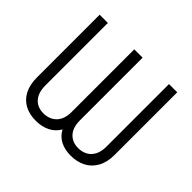

<svg xmlns="http://www.w3.org/2000/svg" viewBox="-161 -921 1145 1145"><g transform="rotate(45 411.0 -348.5)"><path d="M84 -707H153.3V-178.7Q153.3 -137.2 167.5 -109.1Q181.6 -81.1 206.1 -67.4Q230.5 -53.7 260.7 -53.7Q313.5 -53.7 344.7 -85.9Q376 -118.2 376 -178.7V-707H446.3V-178.7Q446.3 -118.2 476.1 -85.9Q505.9 -53.7 555.7 -53.7Q587.9 -53.7 613.5 -67.4Q639.2 -81.1 654.1 -109.1Q668.9 -137.2 668.9 -178.7V-707H738.3V-178.7Q738.3 -117.2 714.6 -74.7Q690.9 -32.2 649.7 -11.2Q608.4 9.8 555.7 9.8Q507.3 9.8 470.2 -8.5Q433.1 -26.9 411.1 -66.4Q388.2 -27.3 349.4 -8.8Q310.5 9.8 261.7 9.8Q208.5 9.8 168.5 -11.2Q128.4 -32.2 106.2 -74.5Q84 -116.7 84 -178.7Z"/></g></svg>

Font: Pretendard Light
Style: Regular
Weight: 300
Designer: Base glyphs from Inter by Rasmus Andersson; Hangeul glyphs from Noto Sans CJK(Source Han Sans) by Jang Soo-young and Kan
Foundry: Kil Hyung-jin
Version: Version 1.309